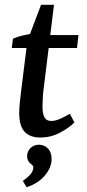

<svg xmlns="http://www.w3.org/2000/svg" viewBox="-20 -564 362 800"><path d="M148 9Q105 9 82.5 -15Q60 -39 60 -94Q60 -115 63 -140.5Q66 -166 68 -185L94 -393L151 -544H205L163 -204Q160 -183 158.5 -160Q157 -137 157 -121Q157 -89 165.5 -74.5Q174 -60 193 -60Q211 -60 231 -69Q251 -78 271 -90L290 -54Q269 -32 230.5 -11.5Q192 9 148 9ZM29 -364 34 -403Q52 -411 76 -416.5Q100 -422 126 -425L160 -418H307L301 -364ZM91 216 75 190Q91 179 104.5 165Q118 151 119 135Q119 128 116 125.5Q113 123 109 119Q102 114 97.5 106Q93 98 93 87Q93 67 107 53Q121 39 142 39Q164 39 179.5 54.5Q195 70 195 99Q195 133 167.5 166.5Q140 200 91 216Z"/></svg>

Font: Yrsa Medium
Style: Italic
Weight: 500
Italic angle: -7.10001°
Designer: Anna Giedrys (Yrsa+Rasa design), David Brezina (Yrsa art-direction, Rasa art-direction, design)
Foundry: Rosetta Type Foundry
Version: Version 2.004